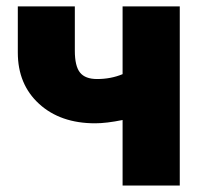

<svg xmlns="http://www.w3.org/2000/svg" viewBox="-20 -575 612 595"><path d="M537.1 -555.2V0H359.9V-203.1Q309.6 -192.9 274.9 -192.9Q167 -192.9 101.1 -253.2Q35.2 -313.5 35.2 -412.1V-555.2H211.9V-418Q211.9 -370.1 228 -350.1Q244.1 -330.1 280.8 -330.1Q323.7 -330.1 359.9 -345.2V-555.2Z"/></svg>

Font: LT Superior Black
Style: Regular
Weight: 900
Designer: Daniel Lyons
Foundry: LyonsType
Version: Version 2.005